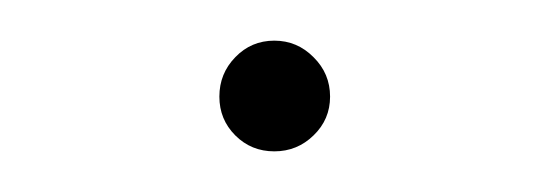

<svg xmlns="http://www.w3.org/2000/svg" viewBox="-20 -392 270 94"><path d="M87.4 -344.7Q87.4 -356 95.2 -364Q103 -372.1 114.3 -372.1Q125.5 -372.1 133.5 -364Q141.6 -356 141.6 -344.7Q141.6 -333.5 133.5 -325.7Q125.5 -317.9 114.3 -317.9Q103 -317.9 95.2 -325.7Q87.4 -333.5 87.4 -344.7Z"/></svg>

Font: Roboto Thin
Style: Regular
Weight: 250
Designer: Google
Version: Version 2.134; 2016